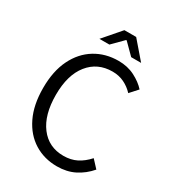

<svg xmlns="http://www.w3.org/2000/svg" viewBox="-201 -945 966 1069"><g transform="rotate(30 282.5 -410.5)"><path d="M333.5 12.2Q251.5 12.2 187.3 -27.6Q123 -67.4 86.2 -143.6Q49.3 -219.7 49.3 -328.1Q49.3 -436.5 86.7 -512.5Q124 -588.4 189.5 -628.4Q254.9 -668.5 338.9 -668.5Q397 -668.5 443.4 -644.8Q489.7 -621.1 518.6 -588.9L474.1 -539.6Q448.2 -567.4 414.6 -583.7Q380.9 -600.1 339.4 -600.1Q243.7 -600.1 186.8 -529.1Q129.9 -458 129.9 -330.6Q129.9 -202.1 185.1 -129.4Q240.2 -56.6 335.4 -56.6Q382.8 -56.6 419.7 -75.2Q456.5 -93.8 488.8 -129.9L533.2 -82Q494.6 -37.1 445.3 -12.5Q396 12.2 333.5 12.2ZM184.1 -721.2 280.3 -832.5H356L452.1 -721.2H388.2L319.8 -789.6H315.9L248 -721.2Z"/></g></svg>

Font: Varta Light
Style: Regular
Weight: 400
Version: Version 1.004